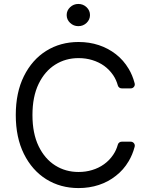

<svg xmlns="http://www.w3.org/2000/svg" viewBox="-20 -952 767 982"><path d="M216.3 -35.5Q144.2 -80.6 102.3 -164.8Q60.7 -248.6 60.7 -363.6Q60.7 -479 102.3 -562.5Q144.2 -646.7 216.3 -691.8Q289.1 -737.2 381.7 -737.2Q437.1 -737.2 485.4 -721.2Q533.4 -705.3 572.8 -674.7Q611.9 -644.2 638.1 -600.1Q657.7 -567.8 668.7 -525.9Q669.4 -522.4 669.4 -520.6Q669.4 -512.1 663.4 -506Q657.3 -500 648.8 -500H602.6Q595.5 -500 590 -504.1Q584.5 -508.2 582.7 -514.9Q574.6 -544 559.3 -566.8Q539.4 -595.9 512.4 -615.4Q485.4 -634.6 451.3 -644.9Q419 -654.8 381.7 -654.8Q315.3 -654.8 262.4 -621.4Q209.2 -588.1 177.6 -523.1Q146 -457.7 146 -363.6Q146 -269.5 177.6 -204.2Q209.2 -139.2 262.4 -105.8Q315.3 -72.4 381.7 -72.4Q419 -72.4 451.3 -82.4Q484.7 -92.3 512.4 -112.2Q540.1 -132.1 559.3 -160.9Q574.9 -183.9 582.7 -212.4Q584.5 -219.1 590 -223.2Q595.5 -227.3 602.6 -227.3H648.4Q657.3 -227.3 663.4 -221.2Q669.4 -215.2 669.4 -206.7Q669.4 -204.9 668.7 -201.3Q657.7 -160.2 638.1 -127.5Q611.9 -83.1 572.8 -52.9Q534.1 -22 485.4 -6Q437.1 9.9 381.7 9.9Q289.1 9.9 216.3 -35.5ZM321 -875Q321 -898.4 338.6 -915.1Q356.2 -931.8 380.7 -931.8Q405.2 -931.8 422.8 -915.1Q440.3 -898.4 440.3 -875Q440.3 -851.6 422.8 -834.9Q405.2 -818.2 380.7 -818.2Q356.2 -818.2 338.6 -834.9Q321 -851.6 321 -875Z"/></svg>

Font: DeltaSans
Style: Regular
Weight: 400
Designer: Rasmus Andersson
Foundry: rsms
Version: Version 3.012